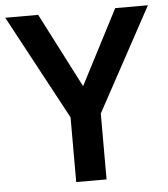

<svg xmlns="http://www.w3.org/2000/svg" viewBox="-52 -761 705 807"><g transform="rotate(-5 301.0 -357.0)"><path d="M301 -399 139 -714H0L237 -273V0H365V-278L602 -714H464Z"/></g></svg>

Font: Noto Sans Arabic SemBd
Style: Regular
Weight: 600
Designer: Monotype Design Team, Nadine Chahine, Nizar Qandah and Khaled Hosny
Foundry: Monotype Imaging Inc.
Version: Version 2.012